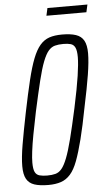

<svg xmlns="http://www.w3.org/2000/svg" viewBox="-57 -864 509 909"><g transform="rotate(-5 197.0 -409.5)"><path d="M136 8Q95 8 69.5 -0.5Q44 -9 32 -30.5Q20 -52 20 -91Q20 -132 30.5 -193.5Q41 -255 59 -344Q77 -432 92 -494Q107 -556 122.5 -595.5Q138 -635 157 -657Q176 -679 201 -687.5Q226 -696 262 -696Q302 -696 327.5 -687.5Q353 -679 365 -657.5Q377 -636 377 -597Q377 -557 367 -495Q357 -433 338 -344Q321 -255 305.5 -194Q290 -133 275 -93Q260 -53 240.5 -31Q221 -9 195.5 -0.5Q170 8 136 8ZM134 -37Q157 -37 173.5 -41.5Q190 -46 203 -61.5Q216 -77 229 -110Q242 -143 256.5 -200Q271 -257 290 -344Q310 -437 318.5 -494.5Q327 -552 327 -583Q327 -614 320 -628.5Q313 -643 299 -647Q285 -651 264 -651Q241 -651 224 -646.5Q207 -642 193.5 -626.5Q180 -611 167 -578Q154 -545 140 -488Q126 -431 107 -344Q94 -282 85.5 -236Q77 -190 73 -157.5Q69 -125 69 -104Q69 -73 76 -59Q83 -45 98 -41Q113 -37 134 -37ZM196 -791 204 -827H394L386 -791Z"/></g></svg>

Font: Saira UltraCondensed Light
Style: Italic
Weight: 300
Width: 1
Italic angle: -12°
Designer: Hector Gatti with collaboration of the Omnibus-Type team
Foundry: Omnibus-Type
Version: Version 1.101